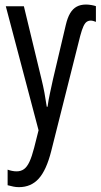

<svg xmlns="http://www.w3.org/2000/svg" viewBox="-20 -563 433 824"><path d="M349.1 -543.5Q360.4 -543.5 372.6 -541.3Q384.8 -539.1 391.6 -536.6V-469.2Q385.7 -471.7 380.1 -473.1Q374.5 -474.6 369.6 -474.6Q359.9 -474.6 352.3 -469.5Q344.7 -464.4 338.1 -450.2Q331.5 -436 324.2 -408.7L199.7 85.9Q179.2 167 146.2 203.6Q113.3 240.2 61 240.2Q48.8 240.2 37.4 237.8Q25.9 235.4 12.7 231.9V165Q22 168.5 32 170.4Q42 172.4 51.3 172.4Q69.8 172.4 83 162.8Q96.2 153.3 106.4 131.3Q116.7 109.4 126.5 71.3L145.5 -3.9L4.9 -536.1H82.5L158.2 -222.7Q165 -195.3 170.7 -165.3Q176.3 -135.3 180.7 -105H184.1Q188 -133.3 194.3 -162.4Q200.7 -191.4 207.5 -223.1L262.2 -455.1Q269.5 -486.8 281 -506.1Q292.5 -525.4 309.1 -534.4Q325.7 -543.5 349.1 -543.5Z"/></svg>

Font: Open Sans Condensed
Style: Regular
Weight: 400
Width: 3
Designer: Monotype Design Team
Foundry: Monotype Imaging Inc.
Version: Version 3.000